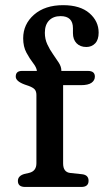

<svg xmlns="http://www.w3.org/2000/svg" viewBox="-20 -742 413 762"><path d="M230.5 -93.5Q230.5 -58.5 259 -55.5L306 -50.5Q331.5 -47.5 331.5 -24.5Q331.5 0 302.5 0H80Q51 0 51 -24Q51 -44 76.5 -51.5L96 -56Q124.5 -63 124.5 -94V-365Q124.5 -379 118 -386.8Q111.5 -394.5 94 -401L78 -406.5Q42.5 -419.5 42.5 -438Q42.5 -460.5 67 -460.5H126.5Q125 -474.5 111.2 -492Q97.5 -509.5 84.8 -533.2Q72 -557 72 -590Q72 -646 115.2 -683.8Q158.5 -721.5 230.5 -721.5Q298 -721.5 334.8 -689.8Q371.5 -658 371.5 -612.5Q371.5 -584.5 357.8 -570Q344 -555.5 322.5 -555.5Q298.5 -555.5 284 -570.2Q269.5 -585 269.5 -610.5V-630Q269.5 -678 220.5 -678Q191.5 -678 174.8 -660.8Q158 -643.5 158 -612Q158 -587 167.8 -566Q177.5 -545 190.5 -526.8Q203.5 -508.5 213.5 -492.8Q223.5 -477 223.5 -462V-460.5H329Q356.5 -460.5 356.5 -438Q356.5 -423 343.2 -413.5Q330 -404 300.5 -404H230.5Z"/></svg>

Font: Fraunces 9pt S100
Style: Regular
Weight: 400
Version: Version 1.000; ttfautohint (v1.8.3)